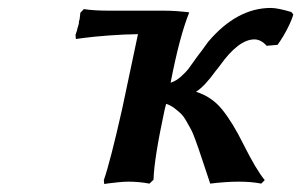

<svg xmlns="http://www.w3.org/2000/svg" viewBox="-20 -457 758 483"><path d="M252 -430.2H389.2Q408.2 -430.2 425 -429Q441.9 -427.7 449.2 -426.8L456.1 -425.8Q431.6 -365.2 409.2 -249Q422.4 -252.9 435.1 -264.2Q447.8 -275.4 455.6 -285.9Q463.4 -296.4 477.1 -315.9Q485.4 -326.2 503.9 -352.1Q576.2 -437 661.1 -437Q678.7 -437 712.9 -426.8L717.8 -420.9Q715.3 -409.7 703.9 -386.7Q692.4 -363.8 678.2 -344.2L650.9 -341.8Q636.2 -357.9 620.1 -357.9Q580.1 -357.9 533.2 -292Q523.4 -279.8 522 -277.8Q494.6 -239.7 473.1 -226.1Q512.7 -213.9 539.1 -181.2Q565.4 -148.4 591.8 -95.2Q624.5 -29.8 646 -3.9L637.2 4.9Q613.8 0 580.1 0Q548.8 0 508.8 4.9Q492.2 -43.9 488.8 -55.2Q482.4 -74.7 480.2 -80.8Q478 -86.9 471.7 -104.7Q465.3 -122.6 461.2 -130.1Q457 -137.7 449.5 -151.1Q441.9 -164.6 435.1 -171.1Q428.2 -177.7 418.5 -185.1Q408.7 -192.4 397.9 -195.8L394 -180.2Q367.7 -58.1 366.2 -4.9L356 4.9Q330.1 0 303.2 0Q292.5 0 277.3 1.5Q262.2 2.9 252 4.4L242.2 5.9L241.2 -3.9Q257.8 -51.8 287.1 -182.1L327.1 -371.1Q292 -370.6 252.9 -367.7Q213.9 -364.7 192.4 -361.8L170.9 -358.9L169.9 -369.1L174.8 -383.8L173.8 -382.8Q174.3 -384.3 176 -389.2Q177.7 -394 178.2 -397Q178.2 -404.3 180.2 -408.2Q180.7 -410.6 181.2 -416.5Q181.6 -422.4 182.1 -424.8L190.9 -434.1Q216.3 -430.2 252 -430.2Z"/></svg>

Font: Linear Smooth
Style: Bold Italic
Weight: 700
Designer: Philipp H. Poll, Flanker
Foundry: Philipp H. Poll, reworked by Flanker
Version: Version 1.061 | FøM Fix